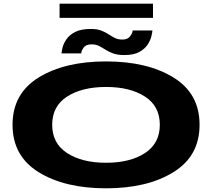

<svg xmlns="http://www.w3.org/2000/svg" viewBox="-20 -1014 1159 1041"><path d="M555 7Q331 7 189.5 -80.5Q48 -168 48 -337.2Q48 -506.5 189.5 -593.8Q331 -681 554.8 -681Q778.5 -681 920.2 -594Q1062 -507 1062 -337.5Q1062 -168 920.2 -80.5Q778.5 7 555 7ZM555 -131.5Q685 -131.5 765.8 -184Q846.5 -236.5 846.5 -337.5Q846.5 -438.5 765.8 -490.5Q685 -542.5 555 -542.5Q425 -542.5 344 -490.5Q263 -438.5 263 -337.5Q263 -236.5 344 -184Q425 -131.5 555 -131.5ZM654 -715.5Q618 -715.5 594 -724.2Q570 -733 552 -744.5Q534 -756 516.8 -764.8Q499.5 -773.5 477 -773.5Q445.5 -773.5 433 -755.5Q420.5 -737.5 420.5 -724.5H313.5Q314 -734 319 -755.5Q324 -777 339.8 -800.5Q355.5 -824 387 -840.5Q418.5 -857 472.5 -857Q506.5 -857 529 -848.2Q551.5 -839.5 568.5 -828.2Q585.5 -817 602.8 -808.2Q620 -799.5 644 -799.5Q672.5 -799.5 685.8 -817.8Q699 -836 699.5 -849H806.5Q806 -839.5 801 -818Q796 -796.5 780.8 -772.8Q765.5 -749 735.2 -732.2Q705 -715.5 654 -715.5ZM303 -917V-994H809.5V-917Z"/></svg>

Font: Anybody UltraExpanded Regular
Style: Bold
Weight: 700
Width: 9
Designer: Tyler Finck
Foundry: Etcetera Type Company
Version: Version 1.010; ttfautohint (v1.8.3) -l 8 -r 50 -G 200 -x 14 